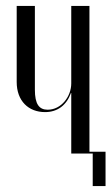

<svg xmlns="http://www.w3.org/2000/svg" viewBox="-20 -515 374 644"><path d="M218 -203H219V0H291V109H334V-6H280V-495H219V-235C219 -192 186 -147 140 -147C111 -147 97 -166 97 -214V-495H36V-240C36 -176 76 -139 131 -139C173 -139 203 -162 218 -203Z"/></svg>

Font: Moniqa Display
Style: Regular
Weight: 400
Designer: Rajesh Rajput
Foundry: Rajesh Rajput
Version: Version 1.000